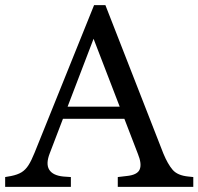

<svg xmlns="http://www.w3.org/2000/svg" viewBox="-22 -725 770 745"><path d="M-2 0V-38L21 -42Q46 -47 61.5 -56.5Q77 -66 88.5 -84Q100 -102 112 -132L343 -705H387L612 -129Q629 -88 648 -66Q667 -44 709 -40L728 -38V0H435V-38L469 -42Q511 -46 520 -67.5Q529 -89 513 -128L327 -611H355L171 -130Q155 -89 169 -66.5Q183 -44 224 -40L253 -38V0ZM205 -264V-311H507V-264Z"/></svg>

Font: Hedvig Letters Serif
Style: Regular
Weight: 400
Designer: Alexander Örn & Tor Weibull
Foundry: Kanon Foundry
Version: Version 1.000